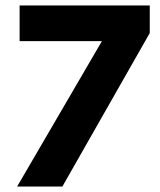

<svg xmlns="http://www.w3.org/2000/svg" viewBox="-20 -680 585 700"><path d="M51.5 -660H526V-559.5L207.5 0H42.5L351.5 -530H51.5Z"/></svg>

Font: League Spartan Thin
Style: Bold
Weight: 700
Version: Version 2.002